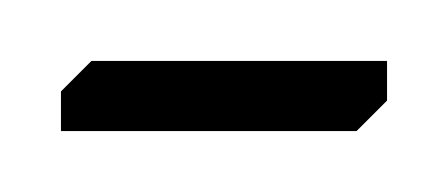

<svg xmlns="http://www.w3.org/2000/svg" viewBox="-30 -43 147 63"><path d="M-10 0H87L97 -10V-23H0L-10 -13Z"/></svg>

Font: IBM Plex Arabic Thin
Style: Regular
Weight: 100
Designer: Mike Abbink, Paul van der Laan, Pieter van Rosmalen, Wael Morcos, Khajak Apelian
Foundry: Bold Monday
Version: Version 1.0